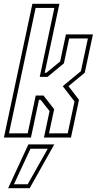

<svg xmlns="http://www.w3.org/2000/svg" viewBox="-40 -720 520 1005"><path d="M-19.5 0 129.5 -700H271L194 -339H202.5L275 -398.5L305 -540H446.5L403.5 -339L318.5 -269L373.5 -197.5L331.5 0H190L219.5 -138.5L172.5 -197.5H164L122 0ZM7 -22H105L147 -220H187.5L243.5 -148.5L216.5 -22H314.5L350 -189L288.5 -269L383.5 -347.5L420 -518.5H322L294.5 -388.5L208.5 -317.5H168L244.5 -678.5H146.5ZM2.5 265 108.5 36H244L115.5 265ZM33 244.5H105L210 58.5H119.5Z"/></svg>

Font: Tourney Condensed ExtraLight
Style: Italic
Weight: 200
Width: 3
Italic angle: -12°
Designer: Tyler Finck
Foundry: Etcetera Type Co
Version: Version 1.010; ttfautohint (v1.8.3)